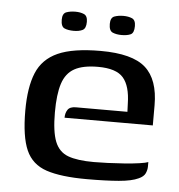

<svg xmlns="http://www.w3.org/2000/svg" viewBox="-44 -562 567 609"><g transform="rotate(5 240.0 -257.0)"><path d="M254 6Q172 6 125.5 -9.5Q79 -25 60 -68Q41 -111 41 -194Q41 -268 60 -314Q79 -360 127 -381.5Q175 -403 263 -403Q364 -403 406 -365.5Q448 -328 448 -246V-182H167Q167 -197 174 -207.5Q181 -218 200 -218H364L363 -244Q362 -300 339.5 -326Q317 -352 259 -352Q211 -352 184 -337Q157 -322 146 -288Q135 -254 135 -196Q135 -135 147.5 -103.5Q160 -72 189.5 -61Q219 -50 272 -50Q290 -50 316 -51Q342 -52 369 -54Q396 -56 416.5 -59Q437 -62 444 -65V-51Q444 -40 439 -29Q434 -18 418 -11Q397 -1 356 2.5Q315 6 254 6ZM324 -459Q308 -459 296 -464Q284 -469 284 -491Q284 -511 296.5 -515.5Q309 -520 325 -520Q341 -520 352.5 -515Q364 -510 364 -491Q364 -469 353 -464Q342 -459 324 -459ZM172 -459Q154 -459 142.5 -464Q131 -469 131 -491Q131 -511 143.5 -515.5Q156 -520 172 -520Q188 -520 199.5 -515Q211 -510 211 -491Q211 -470 200 -464.5Q189 -459 172 -459Z"/></g></svg>

Font: Genos Medium
Style: Regular
Weight: 500
Designer: Robert E. Leuschke
Foundry: Robert E. Leuschke
Version: Version 1.010; ttfautohint (v1.8.3)